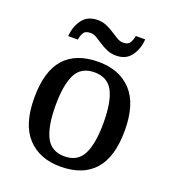

<svg xmlns="http://www.w3.org/2000/svg" viewBox="-137 -845 860 959"><g transform="rotate(20 293.5 -366.0)"><path d="M292 10Q181 10 117 -59Q53 -128 53 -269Q53 -410 114 -478.5Q175 -547 295 -547Q406 -547 470 -478.5Q534 -410 534 -269Q534 -128 472.5 -59Q411 10 292 10ZM294 -45Q364 -45 392.5 -102Q421 -159 421 -269Q421 -380 392 -435.5Q363 -491 293 -491Q223 -491 194.5 -435.5Q166 -380 166 -269Q166 -159 195 -102Q224 -45 294 -45ZM364 -606Q337 -606 315 -615.5Q293 -625 274.5 -637.5Q256 -650 239.5 -659.5Q223 -669 207 -669Q179 -669 170 -652.5Q161 -636 158 -616H107Q110 -666 137.5 -704Q165 -742 219 -742Q245 -742 267 -732.5Q289 -723 307.5 -710.5Q326 -698 342.5 -688.5Q359 -679 375 -679Q402 -679 411.5 -695.5Q421 -712 424 -732H474Q471 -682 444 -644Q417 -606 364 -606Z"/></g></svg>

Font: Noto Serif Toto Medium
Style: Regular
Weight: 500
Designer: Monotype Design Team
Foundry: Monotype Imaging Inc.
Version: Version 2.001; ttfautohint (v1.8.4.7-5d5b)